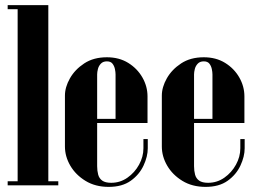

<svg xmlns="http://www.w3.org/2000/svg" viewBox="-20 -725 1008 751"><path d="M49 0V-705H169V0ZM169 0V-16H208V0ZM10 0V-16H49V0ZM10 -689V-705H49V-689Z M234 -351Q234 -384 253.5 -418.5Q273 -453 309.5 -477Q346 -501 398 -501Q446 -501 481.5 -479Q517 -457 537 -422Q557 -387 557 -348V-244H432V-434Q432 -443 429.5 -455Q427 -467 420 -476Q413 -485 398 -485Q383 -485 374.5 -476Q366 -467 363 -455Q360 -443 360 -434V-75Q360 -57 364 -42Q368 -27 380 -18.5Q392 -10 415 -10Q450 -10 478.5 -30Q507 -50 524 -81Q541 -112 541 -145V-181H558V-145Q558 -113 541.5 -77.5Q525 -42 491.5 -18Q458 6 405 6Q353 6 314.5 -17.5Q276 -41 255 -77Q234 -113 234 -152ZM283 -244V-260H557V-244Z M613 -351Q613 -384 632.5 -418.5Q652 -453 688.5 -477Q725 -501 777 -501Q825 -501 860.5 -479Q896 -457 916 -422Q936 -387 936 -348V-244H811V-434Q811 -443 808.5 -455Q806 -467 799 -476Q792 -485 777 -485Q762 -485 753.5 -476Q745 -467 742 -455Q739 -443 739 -434V-75Q739 -57 743 -42Q747 -27 759 -18.5Q771 -10 794 -10Q829 -10 857.5 -30Q886 -50 903 -81Q920 -112 920 -145V-181H937V-145Q937 -113 920.5 -77.5Q904 -42 870.5 -18Q837 6 784 6Q732 6 693.5 -17.5Q655 -41 634 -77Q613 -113 613 -152ZM662 -244V-260H936V-244Z"/></svg>

Font: Emberly Black
Style: Regular
Weight: 900
Designer: Rajesh Rajput
Foundry: Rajesh Rajput
Version: Version 1.000